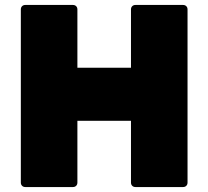

<svg xmlns="http://www.w3.org/2000/svg" viewBox="-20 -754 840 774"><path d="M82 0Q74 0 69 -5Q64 -10 64 -18V-716Q64 -724 69 -729Q74 -734 82 -734H274Q282 -734 287 -729Q292 -724 292 -716V-481H508V-716Q508 -724 513 -729Q518 -734 526 -734H718Q726 -734 731 -729Q736 -724 736 -716V-18Q736 -10 731 -5Q726 0 718 0H526Q518 0 513 -5Q508 -10 508 -18V-267H292V-18Q292 -10 287 -5Q282 0 274 0Z"/></svg>

Font: LINE Seed Sans TH App Heavy
Style: Regular
Weight: 900
Designer: Dalton Maag Ltd | Thai characters by Cadson Demak Co.,Ltd.
Foundry: Dalton Maag Ltd
Version: Version 1.003